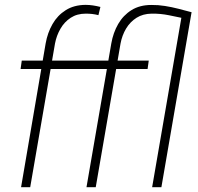

<svg xmlns="http://www.w3.org/2000/svg" viewBox="-20 -781 828 801"><path d="M106 0H67.9L170.4 -599.6Q178.2 -644 199 -680.4Q219.7 -716.8 254.2 -738.5Q288.6 -760.3 336.9 -760.7Q352.5 -760.7 368.2 -758.3Q383.8 -755.9 398.9 -752L390.6 -717.8Q377.4 -721.2 364.3 -722.7Q351.1 -724.1 337.9 -724.1Q301.3 -724.1 274.9 -706.8Q248.5 -689.5 232.2 -661.1Q215.8 -632.8 209.5 -599.6ZM370.1 -528.3 364.7 -493.2H65.9L70.8 -528.3ZM379.4 0H340.8L444.3 -599.6Q452.1 -644.5 473.1 -680.9Q494.1 -717.3 528.6 -738.8Q563 -760.3 611.3 -760.3Q639.6 -760.7 668.2 -756.1Q696.8 -751.5 724.6 -744.4Q752.4 -737.3 779.3 -730L754.4 -703.1Q719.7 -710.4 684.3 -717.5Q648.9 -724.6 612.8 -724.1Q576.2 -723.6 549.6 -706.8Q522.9 -689.9 506.1 -661.9Q489.3 -633.8 482.9 -599.6ZM614.7 0 740.7 -730.5H779.3L653.3 0ZM600.6 -528.3 595.7 -493.2H339.4L344.7 -528.3Z"/></svg>

Font: Roboto ExtraLight
Style: Italic
Weight: 250
Designer: Christian Robertson
Foundry: Google
Version: Version 3.009; 2024